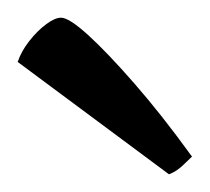

<svg xmlns="http://www.w3.org/2000/svg" viewBox="-20 -761 237 217"><path d="M171 -564 0 -691Q4 -703 13 -714.5Q22 -726 32 -733.5Q42 -741 49 -741Q58 -741 79.5 -721.5Q101 -702 132 -666.5Q163 -631 197 -584Q193 -580 186 -573.5Q179 -567 171 -564Z"/></svg>

Font: Texturina Medium 12pt ExtraLight
Style: Regular
Weight: 250
Version: Version 1.002